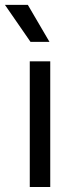

<svg xmlns="http://www.w3.org/2000/svg" viewBox="-54 -750 287 770"><path d="M65.4 -503.9H147.5V0H65.4ZM-34.2 -730.5H57.6L144.5 -582H68.4Z"/></svg>

Font: Wanted Sans Std Variable
Style: Regular
Weight: 400
Designer: Original Design by Kil Hyung-jin and Kang Hanbin, Wanted Lab, Inc;
Foundry: Wanted Lab, Inc.
Version: Version 1.003;Glyphs 3.2 (3227)